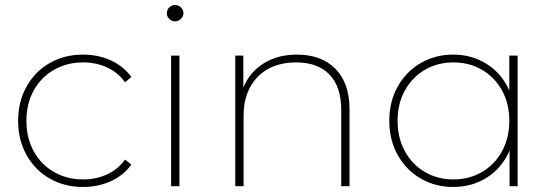

<svg xmlns="http://www.w3.org/2000/svg" viewBox="-20 -740 2188 763"><path d="M52 -260Q52 -336 85.5 -396Q119 -456 177.5 -489.5Q236 -523 310 -523Q369 -523 419.5 -500.5Q470 -478 502 -434L477 -413Q449 -452 405.5 -472Q362 -492 310 -492Q246 -492 194.5 -462.5Q143 -433 114 -380.5Q85 -328 85 -260Q85 -192 114 -139Q143 -86 194.5 -56.5Q246 -27 310 -27Q362 -27 405.5 -47Q449 -67 477 -106L502 -86Q470 -42 419.5 -19.5Q369 3 310 3Q236 3 177.5 -30.5Q119 -64 85.5 -124Q52 -184 52 -260Z M660 -519H693V0H660ZM643 -687Q643 -701 652.5 -710.5Q662 -720 676 -720Q689 -720 699 -710.5Q709 -701 709 -688Q709 -675 699 -665Q689 -655 676 -655Q663 -655 653 -664.5Q643 -674 643 -687Z M1369 -305V0H1336V-303Q1336 -395 1289.5 -443.5Q1243 -492 1157 -492Q1060 -492 1004 -434.5Q948 -377 948 -280V0H915V-519H947V-392Q972 -453 1027.5 -488Q1083 -523 1160 -523Q1257 -523 1313 -466.5Q1369 -410 1369 -305Z M2037 -519V0H2005V-142Q1976 -74 1916.5 -35.5Q1857 3 1781 3Q1710 3 1652 -30.5Q1594 -64 1560.5 -124Q1527 -184 1527 -260Q1527 -336 1560.5 -396Q1594 -456 1652 -489.5Q1710 -523 1781 -523Q1856 -523 1915.5 -485Q1975 -447 2004 -380V-519ZM2004 -260Q2004 -328 1975 -380.5Q1946 -433 1895.5 -462.5Q1845 -492 1782 -492Q1719 -492 1668.5 -462.5Q1618 -433 1589 -380.5Q1560 -328 1560 -260Q1560 -192 1589 -139Q1618 -86 1668.5 -56.5Q1719 -27 1782 -27Q1845 -27 1895.5 -56.5Q1946 -86 1975 -139Q2004 -192 2004 -260Z"/></svg>

Font: Montserrat Alternates ExLight
Style: Regular
Weight: 275
Designer: Julieta Ulanovsky
Foundry: Julieta Ulanovsky
Version: Version 7.200